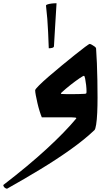

<svg xmlns="http://www.w3.org/2000/svg" viewBox="-156 -724 657 1185"><path d="M248 0Q215 0 194 0Q173 0 153.5 0Q134 0 102 0Q96 -14 88.5 -38Q81 -62 75 -88Q69 -114 65 -135.5Q61 -157 61 -167Q61 -173 84.5 -196.5Q108 -220 145 -252Q182 -284 224.5 -319Q267 -354 305 -384.5Q343 -415 368.5 -434Q394 -453 397 -453Q401 -453 410.5 -448Q420 -443 428.5 -436.5Q437 -430 437 -425Q440 -386 442 -334.5Q444 -283 445 -228Q446 -173 446 -121Q446 -71 444 -27.5Q442 16 437.5 44.5Q433 73 427 79Q366 137 280.5 198Q195 259 94.5 320Q-6 381 -113 441Q-133 436 -136 418Q19 299 132.5 194.5Q246 90 314 8Q318 3 307.5 1.5Q297 0 248 0ZM226 -144Q237 -143 256 -143Q275 -143 291 -143Q313 -143 330 -143.5Q347 -144 368 -145Q375 -146 376.5 -148Q378 -150 378 -160Q378 -177 375.5 -199.5Q373 -222 369.5 -239Q366 -256 362 -256Q357 -256 333.5 -240Q310 -224 280 -200.5Q250 -177 223 -152Q219 -149 220 -146.5Q221 -144 226 -144ZM177 -438Q176 -431 165.5 -428.5Q155 -426 145 -426Q143 -482 141 -525Q139 -568 136 -607Q133 -646 128 -688Q128 -688 128 -688Q128 -688 128 -689Q128 -694 135 -696Q145 -700 161 -702Q177 -704 193 -704Q189 -634 184.5 -565Q180 -496 177 -438Z"/></svg>

Font: Alkalami
Style: Regular
Weight: 400
Designer: Becca Hirsbrunner Spalinger
Foundry: SIL International
Version: Version 2.000